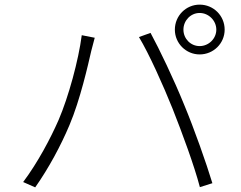

<svg xmlns="http://www.w3.org/2000/svg" viewBox="-20 -812 1040 829"><path d="M772 -684C772 -723 803 -756 842 -756C881 -756 914 -723 914 -684C914 -645 881 -613 842 -613C803 -613 772 -645 772 -684ZM735 -684C735 -625 783 -577 842 -577C902 -577 950 -625 950 -684C950 -744 902 -792 842 -792C783 -792 735 -744 735 -684ZM233 -294C198 -214 143 -110 80 -26L132 -3C191 -87 243 -184 280 -272C326 -380 361 -535 374 -592C379 -612 384 -630 389 -649L333 -660C319 -552 276 -394 233 -294ZM725 -343C767 -237 819 -96 843 -4L897 -21C871 -107 818 -257 775 -360C730 -471 668 -600 630 -670L580 -652C624 -579 684 -445 725 -343Z"/></svg>

Font: GenYoGothic2 TW L
Style: Regular
Weight: 300
Version: Version 2.100;PS 2.1;hotconv 16.6.51;makeotf.lib2.5.65220 DE